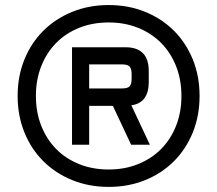

<svg xmlns="http://www.w3.org/2000/svg" viewBox="-20 -730 860 760"><path d="M49.8 -350.1Q49.8 -428.7 76.7 -494.6Q103.5 -560.5 151.6 -608.4Q199.7 -656.2 265.9 -683.1Q332 -710 410.2 -710Q488.8 -710 554.7 -683.1Q620.6 -656.2 668.5 -608.4Q716.3 -560.5 743.2 -494.6Q770 -428.7 770 -350.1Q770 -272 743.2 -205.8Q716.3 -139.6 668.5 -91.8Q620.6 -43.9 554.7 -17.1Q488.8 9.8 410.2 9.8Q332 9.8 265.9 -17.1Q199.7 -43.9 151.6 -91.8Q103.5 -139.6 76.7 -205.8Q49.8 -272 49.8 -350.1ZM410.2 -59.1Q474.1 -59.1 527.1 -80.6Q580.1 -102.1 618.2 -140.6Q656.2 -179.2 677.2 -232.7Q698.2 -286.1 698.2 -350.1Q698.2 -414.1 677.2 -467.5Q656.2 -521 618.2 -559.6Q580.1 -598.1 527.1 -619.6Q474.1 -641.1 410.2 -641.1Q345.7 -641.1 292.7 -619.6Q239.7 -598.1 201.9 -559.6Q164.1 -521 143.1 -467.5Q122.1 -414.1 122.1 -350.1Q122.1 -286.1 143.1 -232.7Q164.1 -179.2 201.9 -140.6Q239.7 -102.1 292.7 -80.6Q345.7 -59.1 410.2 -59.1ZM568.8 -404.8Q568.8 -323.2 500 -313L573.2 -157.2H499L426.8 -311H333V-157.2H265.1V-543H476.1Q568.8 -543 568.8 -449.2ZM333 -379.9H462.9Q484.9 -379.9 492.9 -388.2Q501 -396.5 501 -418V-436Q501 -458 492.9 -466.6Q484.9 -475.1 462.9 -475.1H333Z"/></svg>

Font: Aldrich
Style: Regular
Weight: 400
Designer: Matthew Desmond
Foundry: Matthew Desmond
Version: Version 1.002 2011